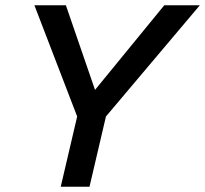

<svg xmlns="http://www.w3.org/2000/svg" viewBox="-20 -710 780 730"><path d="M210.9 0 273.4 -267.1 110.8 -689.9H230.5L341.3 -368.2L604.5 -689.9H739.7L382.8 -267.1L320.3 0Z"/></svg>

Font: HK Grotesk SmBold Legacy Italic
Style: Regular
Weight: 600
Italic angle: -13°
Designer: Alfredo Marco Pradil
Foundry: Hanken Design Co.
Version: Version 2.022;PS 002.022;hotconv 1.0.88;makeotf.lib2.5.64775